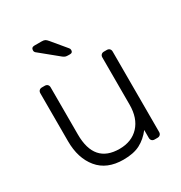

<svg xmlns="http://www.w3.org/2000/svg" viewBox="-172 -849 929 984"><g transform="rotate(-30 292.5 -357.5)"><path d="M276 10Q178 10 127 -52Q76 -114 76 -214V-498Q76 -508 82 -514Q88 -520 98 -520H115Q125 -520 131 -514Q137 -508 137 -498V-219Q137 -48 286 -48Q358 -48 400.5 -93.5Q443 -139 443 -219V-498Q443 -508 449 -514Q455 -520 465 -520H482Q492 -520 498 -514Q504 -508 504 -498V-22Q504 -12 498 -6Q492 0 482 0H465Q455 0 449 -6Q443 -12 443 -22V-69Q413 -30 374.5 -10Q336 10 276 10ZM298 -595Q287 -595 281 -597Q275 -599 267 -605L158 -694Q153 -699 153 -706Q153 -725 172 -725H213Q227 -725 234 -721.5Q241 -718 250 -707L319 -624Q324 -619 324 -611Q324 -595 308 -595Z"/></g></svg>

Font: Rubik AZ
Style: Regular
Weight: 300
Designer: Hubert and Fischer
Foundry: Hubert & Fischer
Version: Version 2.000